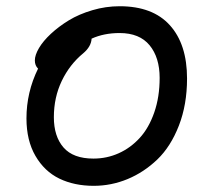

<svg xmlns="http://www.w3.org/2000/svg" viewBox="-20 -667 687 616"><path d="M280.8 -70.8Q218.3 -70.8 170.4 -94Q122.6 -117.2 93.8 -166.7Q64.9 -216.3 64.9 -287.1Q64.9 -371.1 102.1 -446.8Q91.8 -457 91.8 -473.1Q91.8 -490.2 105 -512.7Q118.2 -535.2 143.3 -558.6Q168.5 -582 200.9 -601.8Q233.4 -621.6 276.4 -634.3Q319.3 -647 363.8 -647Q470.2 -647 525.1 -585.9Q580.1 -524.9 580.1 -415Q580.1 -331.5 554 -264.2Q527.8 -196.8 484.9 -155.5Q441.9 -114.3 389.4 -92.5Q336.9 -70.8 280.8 -70.8ZM152.8 -291Q152.8 -229.5 183.8 -193.8Q214.8 -158.2 279.8 -158.2Q322.8 -158.2 360.8 -175.3Q398.9 -192.4 428.2 -224.4Q457.5 -256.3 474.9 -306.2Q492.2 -356 492.2 -417Q492.2 -482.4 460 -521.7Q427.7 -561 363.8 -561Q313.5 -561 273.9 -543Q272.5 -517.6 247.1 -496.1Q203.6 -460.4 178.2 -407.5Q152.8 -354.5 152.8 -291Z"/></svg>

Font: Shantell Sans Irregular
Style: Regular
Weight: 400
Designer: Stephen Nixon, Anya Danilova, Shantell Martin
Foundry: Arrow Type
Version: Version 1.006;[9816181b4]